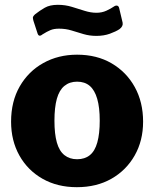

<svg xmlns="http://www.w3.org/2000/svg" viewBox="-20 -767 640 797"><path d="M299 10Q218 10 156.5 -25Q95 -60 60.5 -121.5Q26 -183 26 -262Q26 -346 62 -408.5Q98 -471 160 -505.5Q222 -540 300 -540Q382 -540 443.5 -504Q505 -468 539.5 -405.5Q574 -343 574 -262Q574 -183 539 -121.5Q504 -60 442.5 -25Q381 10 299 10ZM300 -106Q332 -106 353 -123Q374 -140 384 -176Q394 -212 394 -266Q394 -321 383.5 -357Q373 -393 352.5 -410.5Q332 -428 300 -428Q269 -428 247.5 -410.5Q226 -393 216 -357Q206 -321 206 -266Q206 -211 216 -175.5Q226 -140 247.5 -123Q269 -106 300 -106ZM476 -646Q461 -636 436 -627Q411 -618 380 -618Q352 -618 326.5 -625.5Q301 -633 277 -640.5Q253 -648 225 -648Q204 -648 189.5 -642Q175 -636 156 -624Q149 -618 143.5 -619Q138 -620 135 -631L119 -680Q117 -687 116.5 -693Q116 -699 126 -708Q145 -723 166 -735Q187 -747 220 -747Q251 -747 278.5 -738.5Q306 -730 331.5 -722Q357 -714 380 -714Q403 -714 421.5 -722.5Q440 -731 453 -740Q460 -745 466.5 -743.5Q473 -742 475 -732L489 -673Q492 -658 476 -646Z"/></svg>

Font: Libre Franklin Thin ExtraBold
Style: Regular
Weight: 800
Version: Version 3.000